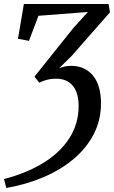

<svg xmlns="http://www.w3.org/2000/svg" viewBox="-27 -763 570 961"><path d="M4.5 178 -7 133Q104.5 104.5 188.8 53Q273 1.5 319.8 -70.8Q366.5 -143 366.5 -232.5Q366.5 -299 337.2 -334Q308 -369 254 -369Q227.5 -369 205.8 -363Q184 -357 169.5 -349L145.5 -379.5L341.5 -624.5L413 -703L165.5 -684L118 -558.5L63 -569L92.5 -743H516.5L523.5 -701.5L332 -483.5L268.5 -421Q281.5 -426.5 296.5 -430Q311.5 -433.5 328 -433.5Q397.5 -433.5 438 -385Q478.5 -336.5 478.5 -245.5Q478.5 -163 443 -93.2Q407.5 -23.5 343.5 31Q279.5 85.5 193 122.8Q106.5 160 4.5 178Z"/></svg>

Font: Merriweather 24pt SemiCondensed
Style: Italic
Weight: 400
Width: 4
Italic angle: -7.8°
Designer: Eben Sorkin
Foundry: Eben Sorkin
Version: Version 2.101